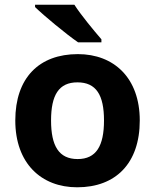

<svg xmlns="http://www.w3.org/2000/svg" viewBox="-20 -786 659 816"><path d="M296 -766H129V-756C167 -719 261 -641 312 -606H411V-619C379 -656 325 -721 296 -766ZM574 -274C574 -455 464 -556 311 -556C146 -556 45 -455 45 -274C45 -92 155 10 308 10C472 10 574 -92 574 -274ZM197 -274C197 -382 230 -436 309 -436C389 -436 422 -382 422 -274C422 -166 389 -110 310 -110C230 -110 197 -166 197 -274Z"/></svg>

Font: Noto Sans Gujarati
Style: Bold
Weight: 700
Designer: Jelle Bosma - Monotype Design Team, Universal Thirst
Foundry: Monotype Imaging Inc.
Version: Version 2.106